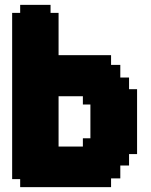

<svg xmlns="http://www.w3.org/2000/svg" viewBox="-20 -770 620 790"><path d="M321 -167V-201H352V-340H321V-374H221V-167ZM63 -33H30V-717H63V-750H188V-717H221V-543H437V-503H475V-451H511V-403H544V-136H511V-89H475V-36H437V0H63Z"/></svg>

Font: DNF Bit Bit TTF
Style: Regular
Weight: 400
Designer: Kim So-Yeon
Foundry: NEOPLE Inc.
Version: Version 1.000;September 28, 2022;FontCreator 14.0.0.2872 64-